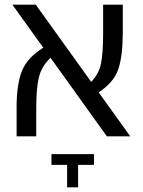

<svg xmlns="http://www.w3.org/2000/svg" viewBox="-20 -583 610 821"><path d="M402 -188 537 0H437L196 -336Q159 -301 147 -255Q135 -209 135 -125V0H51V-124Q51 -222 73.5 -279Q96 -336 165 -379L33 -563H133L370 -233Q403 -267 412 -311.5Q421 -356 421 -444V-563H505V-444Q505 -344 486 -287.5Q467 -231 402 -188ZM200 122V76H382V122H314V218H267V122Z"/></svg>

Font: FiraGO Book
Style: Regular
Weight: 350
Designer: bBox Type
Foundry: bBox Type GmbH
Version: Version 1.001;PS 001.001;hotconv 1.0.88;makeotf.lib2.5.64775